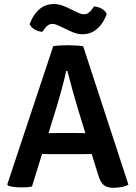

<svg xmlns="http://www.w3.org/2000/svg" viewBox="-20 -908 662 936"><path d="M236 -156.5Q229 -156.5 213 -156.8Q197 -157 185 -157.5L136 1Q124 4 110 4.8Q96 5.5 81.5 5.5Q65.5 5.5 48.5 3.5Q31.5 1.5 20 -2.5L15.5 -9L239.5 -683Q254.5 -685.5 275.8 -686.5Q297 -687.5 313 -687.5Q328 -687.5 349.5 -686.2Q371 -685 385.5 -682.5L606 -8Q593 0 572.5 3.8Q552 7.5 532.5 7.5Q502.5 7.5 485.5 -6.2Q468.5 -20 457 -60.5L427 -157.5Q415 -157 398.5 -156.8Q382 -156.5 375 -156.5ZM260 -399.5 216.5 -259Q227.5 -259 241.8 -259.2Q256 -259.5 262.5 -259.5H352Q358 -259.5 371.5 -259.2Q385 -259 396 -259L361.5 -371.5Q348.5 -414.5 334 -466.5Q319.5 -518.5 308.5 -562H302.5Q295 -525 282.2 -478.5Q269.5 -432 260 -399.5ZM267.5 -782.5Q259.5 -786 251.5 -788.8Q243.5 -791.5 235 -791.5Q214 -791.5 196.5 -767L186.5 -753Q168 -753.5 149.5 -764Q131 -774.5 124.5 -790.5L132 -808Q148.5 -845 176.8 -866.8Q205 -888.5 243.5 -888.5Q260.5 -888.5 276.5 -883.5Q292.5 -878.5 305.5 -872.5L356 -848Q364.5 -844 373.2 -841.2Q382 -838.5 390 -838.5Q411 -838.5 428.5 -863L438.5 -876.5Q457 -876 475.5 -865.8Q494 -855.5 500.5 -839L493 -822Q476.5 -785 448 -763Q419.5 -741 381.5 -741Q364.5 -741 348.2 -746.2Q332 -751.5 319.5 -757.5Z"/></svg>

Font: Signika Negative SC SemiBold
Style: Regular
Weight: 600
Designer: Anna Giedryś
Foundry: Anna Giedryś
Version: Version 2.000; ttfautohint (v1.8.3) -l 8 -r 50 -G 200 -x 9 -